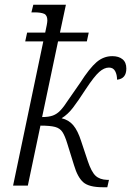

<svg xmlns="http://www.w3.org/2000/svg" viewBox="-20 -780 551 807"><path d="M412 7Q354 7 330 -14Q306 -35 291 -86L263 -176Q253 -209 242.5 -225Q232 -241 211.5 -246.5Q191 -252 150 -252L97 0H35L162 -606H86L94 -643H170Q174 -661 176.5 -674.5Q179 -688 179 -694Q179 -716 165.5 -722Q152 -728 125 -728H112L120 -760H257L232 -643H353L345 -606H224L157 -288Q185 -288 202.5 -294.5Q220 -301 234.5 -316.5Q249 -332 267 -360L317 -432Q356 -493 385.5 -518.5Q415 -544 452 -544Q479 -544 495 -531Q511 -518 511 -492Q511 -449 472 -445Q472 -466 464 -481Q456 -496 438 -496Q418 -496 397 -477.5Q376 -459 341 -406Q308 -355 286.5 -327Q265 -299 239 -283Q269 -276 288 -253.5Q307 -231 321 -187L349 -103Q364 -58 381.5 -41.5Q399 -25 430 -24H438L431 7Z"/></svg>

Font: Noto Serif Condensed Light
Style: Italic
Weight: 300
Width: 3
Italic angle: -12°
Designer: Monotype Design Team
Foundry: Monotype Imaging Inc.
Version: Version 2.014; ttfautohint (v1.8.4.7-5d5b)